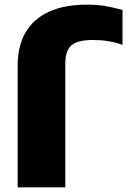

<svg xmlns="http://www.w3.org/2000/svg" viewBox="-20 -806 547 826"><path d="M380 -634Q313 -634 287 -610.5Q261 -587 261 -535V0H56V-525Q56 -608 90 -666.5Q124 -725 190.5 -755.5Q257 -786 355 -786Q399 -786 433.5 -780Q468 -774 507 -763V-613Q477 -624 446 -629Q415 -634 380 -634Z"/></svg>

Font: Unbounded
Style: Bold
Weight: 700
Designer: Luke Prowse, Jean-Baptiste Morizot, Fátima Lázaro, Florian Runge
Foundry: NaN
Version: Version 1.700